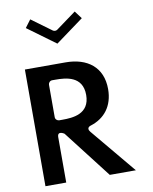

<svg xmlns="http://www.w3.org/2000/svg" viewBox="-112 -1199 1000 1256"><g transform="rotate(-10 388.0 -571.0)"><path d="M177.2 -1117.2 139.1 -1066.2 325 -930 510.9 -1066.2 472.8 -1117.2 339.8 -1019.8C331.8 -1014 319.2 -1013.3 310.2 -1019.8ZM86 -800V-25H224V-326C224 -372.3 268.8 -341.3 268.8 -341.3L513.3 -25H686.6L436.8 -325C410.8 -356.3 448.4 -364.8 448.4 -364.8C539.8 -393.8 600 -466.3 600 -580C600 -726.2 499.5 -800 356 -800ZM249 -434C238.3 -434 224 -443.9 224 -459V-675C224 -685.7 233.9 -700 249 -700H271C338.8 -700 452 -693.9 452 -567C452 -440.1 338.8 -434 271 -434Z"/></g></svg>

Font: Hussar Ekologiczny
Style: Regular
Weight: 400
Foundry: Cannot Into Space Fonts
Version: Version 0.97